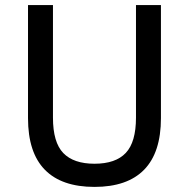

<svg xmlns="http://www.w3.org/2000/svg" viewBox="-20 -725 743 754"><path d="M351 9Q222 9 156 -58.5Q90 -126 90 -261V-705H188V-263Q188 -166 228.5 -124Q269 -82 351 -82Q434 -82 474 -124.5Q514 -167 514 -263V-705H612V-261Q612 -126 546 -58.5Q480 9 351 9Z"/></svg>

Font: Nunito Sans 7pt SemiCondensed Medium
Style: Regular
Weight: 500
Width: 4
Designer: Vernon Adams
Foundry: Vernon Adams
Version: Version 3.101;gftools[0.9.27]